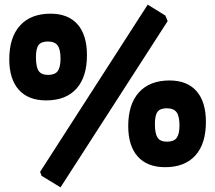

<svg xmlns="http://www.w3.org/2000/svg" viewBox="-20 -714 929 828"><path d="M617 -694 693 -647 703 -623 241 94 159 44 153 27ZM198 -655Q274 -655 314.5 -609Q355 -563 355 -476Q355 -382 309.5 -331.5Q264 -281 179 -281Q102 -281 61 -327Q20 -373 20 -458Q20 -553 66.5 -604Q113 -655 198 -655ZM186 -535Q158 -535 146.5 -520Q135 -505 135 -467Q135 -426 146.5 -408.5Q158 -391 187 -391Q217 -391 229 -407.5Q241 -424 241 -461Q241 -501 228.5 -518Q216 -535 186 -535ZM711 -367Q787 -367 827.5 -321Q868 -275 868 -188Q868 -94 822.5 -43.5Q777 7 692 7Q615 7 574 -39Q533 -85 533 -170Q533 -265 579.5 -316Q626 -367 711 -367ZM699 -247Q671 -247 659.5 -232Q648 -217 648 -179Q648 -138 659.5 -120.5Q671 -103 700 -103Q730 -103 742 -119.5Q754 -136 754 -173Q754 -213 741.5 -230Q729 -247 699 -247Z"/></svg>

Font: Alegreya Sans Black
Style: Regular
Weight: 900
Designer: Juan Pablo del Peral
Foundry: Huerta Tipografica
Version: Version 2.007